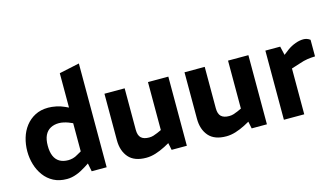

<svg xmlns="http://www.w3.org/2000/svg" viewBox="-87 -1069 2397 1376"><g transform="rotate(-15 1111.0 -381.0)"><path d="M265 8Q208 8 166 -14Q124 -36 96 -74Q68 -112 54 -159Q40 -206 40 -256Q40 -308 54 -355.5Q68 -403 96.5 -440Q125 -477 167 -499Q209 -521 265 -521Q292 -521 324 -514.5Q356 -508 384 -495L410 -483V-738L560 -770V0H449L437 -61L406 -41Q372 -19 336 -5.5Q300 8 265 8ZM192 -257Q192 -212 205 -181.5Q218 -151 244 -135.5Q270 -120 309 -120Q324 -120 342.5 -124.5Q361 -129 380 -141L410 -158V-367L379 -380Q363 -386 345 -390Q327 -394 310 -394Q275 -394 248 -379.5Q221 -365 206.5 -335Q192 -305 192 -257Z M853 8Q765 8 723 -40.5Q681 -89 681 -168V-513H831V-206Q831 -164 850.5 -145.5Q870 -127 910 -127Q927 -127 942 -131.5Q957 -136 973 -143L1004 -157V-513H1155V0H1042L1024 -88L1054 -65L995 -33Q958 -14 922.5 -3Q887 8 853 8Z M1447 8Q1359 8 1317 -40.5Q1275 -89 1275 -168V-513H1425V-206Q1425 -164 1444.5 -145.5Q1464 -127 1504 -127Q1521 -127 1536 -131.5Q1551 -136 1567 -143L1598 -157V-513H1749V0H1636L1618 -88L1648 -65L1589 -33Q1552 -14 1516.5 -3Q1481 8 1447 8Z M1875 0V-513H1985L2000 -448L2039 -478Q2067 -498 2098.5 -509.5Q2130 -521 2159 -521Q2171 -521 2183.5 -517Q2196 -513 2208 -504V-381Q2178 -380 2150.5 -376Q2123 -372 2089 -360L2026 -340V0Z"/></g></svg>

Font: REM Medium SemiBold
Style: Regular
Weight: 600
Version: Version 1.005;gftools[0.9.28]